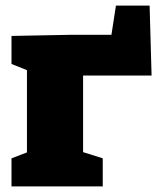

<svg xmlns="http://www.w3.org/2000/svg" viewBox="-20 -664 570 684"><path d="M520 -395H276V-122L346 -100V0H21V-100L76 -121V-414L21 -436V-536L232 -540H377L393 -644H513Z"/></svg>

Font: Bitter Black
Style: Regular
Weight: 900
Designer: Sol Matas, and Bitter project Authors
Foundry: Sol Matas
Version: Version 2.001